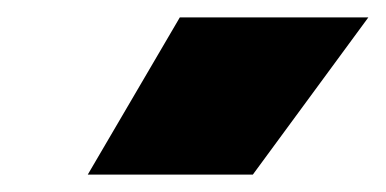

<svg xmlns="http://www.w3.org/2000/svg" viewBox="-20 -767 444 221"><path d="M187 -747H404L271 -566H81Z"/></svg>

Font: Prompt Black
Style: Italic
Weight: 900
Italic angle: -12°
Designer: Katatrad Team
Foundry: CadsonDemak
Version: Version 1.001